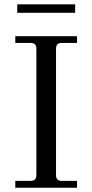

<svg xmlns="http://www.w3.org/2000/svg" viewBox="-20 -882 434 902"><path d="M51.8 0V-32.2H124Q150.9 -32.2 150.9 -59.1V-652.8Q150.9 -667 144.5 -673.6Q138.2 -680.2 124 -680.2H51.8V-711.9H341.8V-680.2H270Q255.9 -680.2 249.5 -673.6Q243.2 -667 243.2 -652.8V-59.1Q243.2 -32.2 270 -32.2H341.8V0ZM61 -821.8V-861.8H333V-821.8Z"/></svg>

Font: Flanker Steampunk
Style: Regular
Weight: 400
Designer: Alexey Kryukov, Leonardo Di Lena
Foundry: Alexey Kryukov, Leonardo Di Lena
Version: 1.210